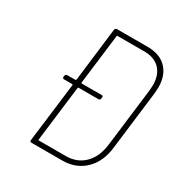

<svg xmlns="http://www.w3.org/2000/svg" viewBox="-163 -826 910 952"><g transform="rotate(30 291.5 -350.0)"><path d="M557 -552Q557 -542 555 -518L514 -182Q504 -97 453 -48.5Q402 0 325 0H148Q144 0 141.5 -3Q139 -6 140 -10L182 -349Q182 -353 178 -353H132Q127 -353 124.5 -356Q122 -359 123 -363L124 -369Q126 -379 135 -379H181Q184 -379 186 -383L223 -690Q224 -694 227 -697Q230 -700 234 -700H411Q480 -700 518.5 -660.5Q557 -621 557 -552ZM526 -517Q528 -537 528 -547Q528 -606 496.5 -639Q465 -672 408 -672H254Q250 -672 250 -668L215 -383Q215 -379 218 -379H332Q342 -379 340 -369L339 -363Q339 -359 336 -356Q333 -353 329 -353H215Q211 -353 211 -349L172 -32Q171 -31 172 -29.5Q173 -28 175 -28H329Q393 -28 434.5 -69Q476 -110 485 -182Z"/></g></svg>

Font: Barlow Semi Condensed Thin
Style: Italic
Weight: 250
Width: 4
Italic angle: -7°
Designer: Jeremy Tribby
Foundry: Tribby Type
Version: Version 1.408